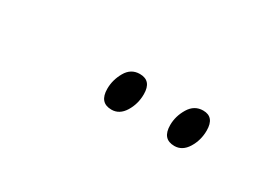

<svg xmlns="http://www.w3.org/2000/svg" viewBox="-18 -860 495 357"><g transform="rotate(30 230.0 -681.0)"><path d="M245 -694Q245 -723 220 -723Q201 -723 191 -705.5Q181 -688 181 -669Q181 -639 207 -639Q224 -639 234.5 -656Q245 -673 245 -694ZM380 -694Q380 -723 356 -723Q337 -723 326.5 -705.5Q316 -688 316 -669Q316 -639 342 -639Q359 -639 369.5 -656Q380 -673 380 -694Z"/></g></svg>

Font: Noto Sans Display Condensed Light
Style: Italic
Weight: 300
Width: 3
Designer: Monotype Design team
Foundry: Monotype Imaging Inc.
Version: 1.000